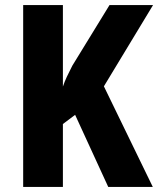

<svg xmlns="http://www.w3.org/2000/svg" viewBox="-20 -734 621 754"><path d="M580 0H405L275 -283L227 -247V0H71V-714H227V-394Q233 -412 242.5 -432.5Q252 -453 264 -476L410 -714H581L388 -395Z"/></svg>

Font: Noto Sans Tamil Condensed ExtraBold
Style: Regular
Weight: 800
Width: 3
Designer: Jelle Bosma - Monotype Design Team
Foundry: Monotype Imaging Inc.
Version: Version 2.004; ttfautohint (v1.8.4.7-5d5b)